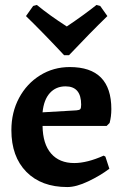

<svg xmlns="http://www.w3.org/2000/svg" viewBox="-20 -744 502 776"><path d="M26 -218Q26 -290 57 -348Q88 -406 142 -439.5Q196 -473 262 -473Q430 -473 430 -303Q430 -273 423 -247L411 -235H152Q153 -162 186.5 -123.5Q220 -85 280 -85Q332 -85 399 -115L406 -111L422 -62Q385 -34 336.5 -11Q288 12 252 12Q147 12 86.5 -49.5Q26 -111 26 -218ZM289 -298Q301 -299 304.5 -303Q308 -307 308 -321Q308 -395 245 -395Q206 -395 181.5 -368Q157 -341 152 -290ZM85 -679 114 -720 129 -724Q180 -682 250 -637Q317 -682 370 -724L385 -720L414 -679Q345 -612 259 -521H239Q154 -612 85 -679Z"/></svg>

Font: Alegreya
Style: Bold
Weight: 700
Designer: Juan Pablo del Peral
Foundry: Huerta Tipografica
Version: Version 2.008; ttfautohint (v1.8)